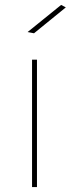

<svg xmlns="http://www.w3.org/2000/svg" viewBox="-20 -759 287 779"><path d="M130 -517V0H110V-517ZM247 -729 118 -624 92 -629 228 -739Z"/></svg>

Font: Montserrat-Arabic Thin
Style: Regular
Weight: 250
Designer: Mohamed Gaber
Foundry: Kief Type Foundry
Version: Version 5.008